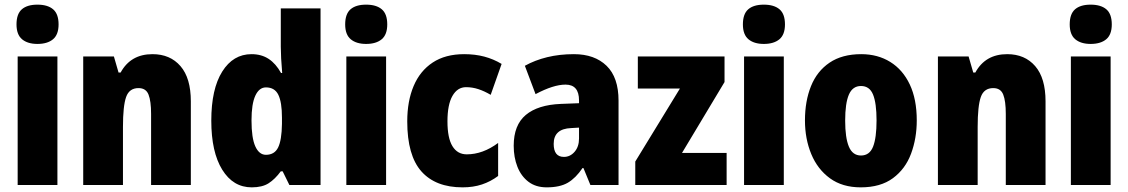

<svg xmlns="http://www.w3.org/2000/svg" viewBox="-20 -796 4854 826"><path d="M141 -776Q185 -776 208.5 -756Q232 -736 232 -691Q232 -647 208 -627Q184 -607 141 -607Q99 -607 75 -627Q51 -647 51 -691Q51 -736 74 -756Q97 -776 141 -776ZM227 -553V0H56V-553Z M636 -563Q712 -563 756.5 -511.5Q801 -460 801 -360V0H630V-306Q630 -361 619 -389Q608 -417 576 -417Q536 -417 522.5 -378.5Q509 -340 509 -250V0H338V-553H470L490 -484H499Q542 -563 636 -563Z M1063 10Q983 10 936 -66Q889 -142 889 -277Q889 -413 936 -488Q983 -563 1062 -563Q1105 -563 1136 -542.5Q1167 -522 1189 -482H1194Q1191 -515 1189.5 -544.5Q1188 -574 1188 -595V-760H1359V0H1225L1196 -59H1188Q1163 -25 1135.5 -7.5Q1108 10 1063 10ZM1124 -130Q1161 -130 1176.5 -161.5Q1192 -193 1193 -263V-290Q1193 -356 1177.5 -388Q1162 -420 1124 -420Q1095 -420 1078.5 -384.5Q1062 -349 1062 -278Q1062 -202 1078.5 -166Q1095 -130 1124 -130Z M1555 -776Q1599 -776 1622.5 -756Q1646 -736 1646 -691Q1646 -647 1622 -627Q1598 -607 1555 -607Q1513 -607 1489 -627Q1465 -647 1465 -691Q1465 -736 1488 -756Q1511 -776 1555 -776ZM1641 -553V0H1470V-553Z M1970 10Q1854 10 1793 -58.5Q1732 -127 1732 -274Q1732 -361 1759.5 -426Q1787 -491 1841.5 -527Q1896 -563 1977 -563Q2024 -563 2063.5 -552.5Q2103 -542 2138 -521L2091 -388Q2064 -404 2038 -412.5Q2012 -421 1985 -421Q1948 -421 1926.5 -383.5Q1905 -346 1905 -274Q1905 -202 1926.5 -167Q1948 -132 1988 -132Q2057 -132 2123 -181V-39Q2091 -15 2053.5 -2.5Q2016 10 1970 10Z M2449 -563Q2538 -563 2589.5 -513Q2641 -463 2641 -363V0H2520L2490 -73H2486Q2457 -30 2423 -10Q2389 10 2332 10Q2285 10 2253.5 -14Q2222 -38 2206 -78.5Q2190 -119 2190 -169Q2190 -258 2242 -301.5Q2294 -345 2393 -349L2471 -352V-364Q2471 -432 2413 -432Q2361 -432 2284 -391L2238 -513Q2281 -537 2334 -550Q2387 -563 2449 -563ZM2437 -245Q2362 -242 2362 -177Q2362 -121 2406 -121Q2433 -121 2452 -143Q2471 -165 2471 -200V-247Z M3106 0H2713V-101L2905 -415H2724V-553H3097V-443L2914 -138H3106Z M3266 -776Q3310 -776 3333.5 -756Q3357 -736 3357 -691Q3357 -647 3333 -627Q3309 -607 3266 -607Q3224 -607 3200 -627Q3176 -647 3176 -691Q3176 -736 3199 -756Q3222 -776 3266 -776ZM3352 -553V0H3181V-553Z M3924 -278Q3924 -201 3899.5 -135Q3875 -69 3821.5 -29.5Q3768 10 3683 10Q3604 10 3550.5 -29Q3497 -68 3470 -133.5Q3443 -199 3443 -278Q3443 -361 3469 -425.5Q3495 -490 3549 -526.5Q3603 -563 3685 -563Q3756 -563 3810 -529.5Q3864 -496 3894 -432.5Q3924 -369 3924 -278ZM3616 -277Q3616 -203 3632 -165Q3648 -127 3684 -127Q3721 -127 3736 -165Q3751 -203 3751 -278Q3751 -352 3736 -389Q3721 -426 3684 -426Q3648 -426 3632 -389Q3616 -352 3616 -277Z M4313 -563Q4389 -563 4433.5 -511.5Q4478 -460 4478 -360V0H4307V-306Q4307 -361 4296 -389Q4285 -417 4253 -417Q4213 -417 4199.5 -378.5Q4186 -340 4186 -250V0H4015V-553H4147L4167 -484H4176Q4219 -563 4313 -563Z M4672 -776Q4716 -776 4739.5 -756Q4763 -736 4763 -691Q4763 -647 4739 -627Q4715 -607 4672 -607Q4630 -607 4606 -627Q4582 -647 4582 -691Q4582 -736 4605 -756Q4628 -776 4672 -776ZM4758 -553V0H4587V-553Z"/></svg>

Font: Noto Sans Lao Looped Condensed Black
Style: Regular
Weight: 900
Width: 3
Designer: Mark Frömberg, Ben Mitchell
Foundry: The Fontpad Ltd
Version: Version 1.002; ttfautohint (v1.8.4.7-5d5b)